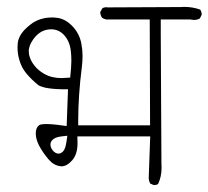

<svg xmlns="http://www.w3.org/2000/svg" viewBox="-20 -568 609 561"><path d="M66.9 -401.4Q64 -409.2 64 -419.9Q64 -423.3 65.7 -429.9Q67.4 -436.5 70.8 -442.9Q92.8 -482.4 129.4 -482.4Q150.4 -482.4 165.5 -467.3Q183.6 -449.2 187 -418.5Q188.5 -406.2 188.5 -390.1Q188.5 -374 185.1 -341.3Q167 -339.8 159.9 -339.8Q152.8 -339.8 146.2 -340.6Q139.6 -341.3 133.3 -342.8Q127 -344.2 120.8 -346.7Q114.7 -349.1 109.4 -352.1Q96.7 -359.4 86.4 -369.6Q71.8 -385.3 66.9 -401.4ZM156.2 -120.1Q153.8 -119.1 151.4 -119.1Q141.6 -119.1 133.8 -128.9Q127.4 -137.2 127.4 -145.3Q127.4 -153.3 133.3 -159.2Q140.6 -167 159.2 -169.4L176.8 -171.4L174.3 -154.3Q172.4 -143.1 170.9 -138.4Q169.4 -133.8 168.5 -132.3Q164.6 -123.5 156.2 -120.1ZM431.6 -27.3Q437.5 -27.3 441.9 -30.3Q452.1 -51.8 452.1 -78.1Q452.1 -83.5 451.7 -89.4L449.7 -469.7V-511.2H535.6Q542.5 -509.8 547.4 -509.8Q556.6 -509.8 564 -514.2L569.3 -524.9Q569.3 -525.9 569.3 -526.4Q569.3 -533.2 564.9 -540Q543 -547.9 517.6 -547.9Q513.7 -547.9 508.3 -547.4L294.9 -546.4Q292 -546.9 290.3 -546.9Q288.6 -546.9 287.1 -546.6Q285.6 -546.4 284.2 -545.9Q281.2 -545.4 278.8 -543.5L272.9 -532.7Q272.9 -523.9 278.3 -516.1Q283.2 -512.7 290 -511.2H417.5L418.5 -201.7H208.5V-214.8Q208.5 -288.6 219.2 -372.6Q221.2 -387.7 221.2 -404.8Q221.2 -421.9 217.8 -439.9Q212.4 -470.7 189.9 -493.2Q169.4 -513.7 145.5 -516.1Q138.7 -517.1 134 -517.1Q129.4 -517.1 126.5 -516.8Q123.5 -516.6 120.4 -516.4Q117.2 -516.1 114.3 -515.6Q111.3 -515.1 108.4 -514.6Q98.1 -512.2 92.3 -509.8Q86.4 -507.3 82.8 -505.4Q79.1 -503.4 75.7 -501.2Q72.3 -499 68.8 -496.1Q61 -490.2 53.2 -482.4Q33.2 -461.9 31.7 -439.9Q31.2 -434.6 31.2 -428.7Q31.2 -410.6 36.6 -392.6Q43 -369.6 58.1 -352.1Q73.7 -334 91.3 -319.8Q97.2 -315.4 111.3 -312Q131.3 -307.6 165 -307.1H178.7L174.8 -199.7Q143.6 -204.1 133.1 -204.8Q122.6 -205.6 117.7 -205.6Q98.6 -205.6 94.2 -202.1Q84.5 -194.8 84.5 -178.2Q84.5 -161.6 94.2 -142.6Q106 -120.6 122.6 -101.6Q136.7 -85 155.8 -82.5Q157.7 -82 159.7 -82Q175.3 -82 190.9 -99.6Q206.5 -117.2 206.5 -149.4Q206.5 -152.3 206.1 -169.4H418.9L414.6 -48.8Q414.6 -39.6 418.9 -31.7L429.2 -27.3Q430.2 -27.3 431.6 -27.3Z"/></svg>

Font: NaikaiFont
Style: ExtraLight
Weight: 200
Version: Version 1.89